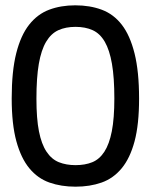

<svg xmlns="http://www.w3.org/2000/svg" viewBox="-20 -691 570 722"><path d="M263 -671Q318 -671 362.5 -654.5Q407 -638 438 -598Q469 -558 486 -490Q503 -422 503 -320Q503 -223 486 -159.5Q469 -96 437.5 -58Q406 -20 362 -4.5Q318 11 264 11Q210 11 166 -4.5Q122 -20 90.5 -58Q59 -96 41.5 -160Q24 -224 24 -321Q24 -423 41 -490.5Q58 -558 89.5 -598Q121 -638 165 -654.5Q209 -671 263 -671ZM264 -590Q227 -590 199.5 -577.5Q172 -565 153.5 -534Q135 -503 126 -451Q117 -399 117 -320Q117 -245 126.5 -197Q136 -149 155 -120.5Q174 -92 201.5 -81Q229 -70 264 -70Q300 -70 327 -81Q354 -92 372.5 -120.5Q391 -149 400.5 -197.5Q410 -246 410 -321Q410 -399 401 -451Q392 -503 374 -534Q356 -565 328.5 -577.5Q301 -590 264 -590Z"/></svg>

Font: Panefresco 500wt
Style: Regular
Weight: 700
Foundry: Campivisivi & Chank Co
Version: Version 1.001